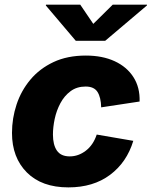

<svg xmlns="http://www.w3.org/2000/svg" viewBox="-20 -790 648 820"><path d="M272 10.3Q158.2 10.3 94.7 -53.5Q31.2 -117.2 31.2 -222.2Q31.2 -284.7 50.8 -343.8Q70.3 -402.8 109.9 -450Q149.4 -497.1 208.5 -524.9Q267.6 -552.7 346.7 -552.7Q417.5 -552.7 469.7 -528.6Q522 -504.4 550 -460.4Q578.1 -416.5 576.2 -356.4L412.1 -331.5Q411.1 -374 396.5 -397.2Q381.8 -420.4 345.7 -420.4Q308.1 -420.4 281.5 -400.6Q254.9 -380.9 238 -349.4Q221.2 -317.9 213.6 -282.2Q206.1 -246.6 206.1 -215.3Q206.1 -171.4 223.1 -146.7Q240.2 -122.1 277.8 -122.1Q314.9 -122.1 346.7 -146.5Q378.4 -170.9 393.1 -215.3L549.3 -188.5Q521.5 -96.7 450 -43.2Q378.4 10.3 272 10.3ZM322.8 -770 378.4 -688 461.4 -770H607.9L607.4 -766.6L429.2 -615.7H303.7L175.8 -766.6L176.3 -770Z"/></svg>

Font: Inter Extra Bold
Style: Italic
Weight: 800
Italic angle: -9.39999°
Designer: Rasmus Andersson
Foundry: rsms
Version: Version 4.000;git-3c8e0fc